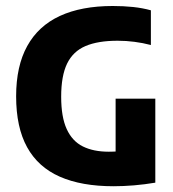

<svg xmlns="http://www.w3.org/2000/svg" viewBox="-20 -623 585 650"><path d="M364.4 7.5Q255.8 7.5 182.4 -24.9Q109 -57.2 71.8 -124.6Q34.6 -192 34.6 -297Q34.6 -399.3 72.2 -467.2Q109.7 -535.2 182.7 -569Q255.7 -602.7 361.6 -602.7Q398.8 -602.7 430.7 -599.3Q462.6 -595.9 490.8 -588.1V-470.6Q463.4 -477.8 435.3 -481.4Q407.3 -485.1 378.1 -485.1Q311.7 -485.1 269.5 -467.1Q227.4 -449.2 207.2 -407.8Q187.1 -366.4 187.1 -295.6Q187.1 -226.9 205.8 -186.1Q224.5 -145.2 260.4 -127.3Q296.3 -109.4 348.3 -109.4Q365.4 -109.4 382.8 -110.8Q400.3 -112.2 414 -113.9L371.4 -80.4V-289H505.8V-4.6Q470.1 1.4 433.7 4.5Q397.3 7.5 364.4 7.5Z"/></svg>

Font: Encode Sans SC Condensed Thin
Style: Regular
Weight: 100
Width: 3
Designer: Multiple Designers
Foundry: Impallari Type
Version: Version 3.002